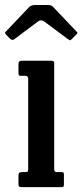

<svg xmlns="http://www.w3.org/2000/svg" viewBox="-54 -770 338 790"><path d="M50.5 -458H33Q25.5 -458 23.8 -460.2Q22 -462.5 22 -469.5V-507Q22 -520 34.5 -520H159Q169 -520 169 -509.5V-74Q169 -62 179.5 -62H196.5Q204 -62 206.5 -60.5Q209 -59 209 -51.5V-12.5Q209 -5 207.5 -2.5Q206 0 198 0H37Q28.5 0 25.2 -2Q22 -4 22 -12V-47Q22 -57 25.8 -59.5Q29.5 -62 38.5 -62H50.5Q58.5 -62 60.2 -64.8Q62 -67.5 62 -75.5V-446Q62 -458 50.5 -458ZM-13.5 -611.5 -28 -626.5Q-33.5 -632.5 -33.5 -634.5Q-33.5 -636.5 -28 -642L66 -741Q74 -749.5 92.5 -749.5H142Q152 -749.5 156.2 -747.5Q160.5 -745.5 165 -741L261 -640Q265 -636.5 265 -634.8Q265 -633 261 -629L241.5 -609.5Q236 -604 234 -604.2Q232 -604.5 225.5 -609L128 -681.5Q115 -691 103 -682L4.5 -608.5Q-4 -602 -13.5 -611.5Z"/></svg>

Font: Besley* Condensed Medium
Style: Regular
Weight: 500
Width: 3
Designer: Owen Earl
Foundry: indestructible type*
Version: Version 3.000; ttfautohint (v1.8.3)